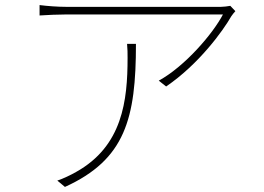

<svg xmlns="http://www.w3.org/2000/svg" viewBox="-20 -719 1040 757"><path d="M908 -675 888 -696C878 -694 861 -692 851 -692C783 -692 274 -692 241 -692C208 -692 167 -695 136 -699V-658C167 -660 208 -662 241 -662C273 -662 780 -662 859 -662C820 -587 710 -458 606 -401L635 -378C764 -466 859 -597 892 -655C897 -663 903 -669 908 -675ZM516 -546H481C483 -526 483 -508 483 -491C483 -322 463 -143 280 -41C261 -30 228 -14 206 -7L236 18C474 -90 516 -252 516 -546Z"/></svg>

Font: Harano Aji Gothic CN ExtraLight
Style: Regular
Weight: 250
Foundry: Masamichi Hosoda
Version: HaranoAjiGothicCN-ExtraLight version 20230610;ttx 4.39.4